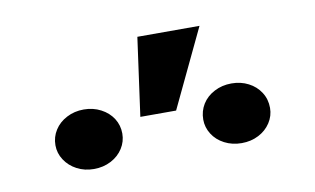

<svg xmlns="http://www.w3.org/2000/svg" viewBox="-40 -904 635 387"><g transform="rotate(-10 277.0 -711.0)"><path d="M258.1 -835H385.3L309.2 -675H236ZM126 -709.5Q145.3 -709.5 161 -701.2Q176.7 -693 185.6 -679.1Q194.4 -665.2 194.4 -648.3Q194.4 -632 185.6 -618.1Q176.7 -604.1 161 -595.9Q145.3 -587.7 126 -587.7Q106.8 -587.7 91.3 -595.9Q75.7 -604.1 66.6 -618.1Q57.5 -632 57.5 -648.3Q57.5 -665.2 66.4 -679.1Q75.2 -693 91 -701.2Q106.8 -709.5 126 -709.5ZM428.3 -709.5Q447.5 -709.5 462.9 -701.5Q478.4 -693.6 487.5 -679.4Q496.6 -665.3 496.6 -647.5Q496.6 -631.2 487.5 -617.2Q478.4 -603.3 462.9 -595.4Q447.5 -587.4 428.3 -587.4Q409 -587.4 393.2 -595.6Q377.4 -603.8 368.6 -617.8Q359.9 -631.7 359.9 -647.5Q359.9 -664.7 368.6 -678.9Q377.4 -693 393.2 -701.2Q409 -709.5 428.3 -709.5Z"/></g></svg>

Font: Pretendard JP Variable
Style: Regular
Weight: 400
Designer: Base glyphs from Inter by Rasmus Andersson; Hangul glyphs from Noto Sans CJK(Source Han Sans) by Jang Soo-young and Kang
Foundry: Kil Hyung-jin
Version: Version 1.307;Glyphs 3.2 (3192)